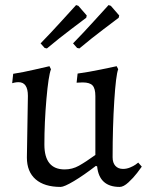

<svg xmlns="http://www.w3.org/2000/svg" viewBox="-20 -725 581 757"><path d="M53 -401Q46 -401 38 -399.5Q30 -398 28 -397L32 -434Q71 -440 116 -450.5Q161 -461 175 -464L181 -452Q171 -426 163 -334Q155 -242 155 -155Q155 -57 235 -57Q265 -57 291 -71.5Q317 -86 356 -114V-346Q356 -376 345 -388Q334 -400 306 -400L282 -399L286 -435Q330 -441 378 -451Q426 -461 440 -464L446 -452Q437 -429 430.5 -327Q424 -225 424 -105Q424 -83 435 -71Q446 -59 465 -59Q479 -59 492.5 -64.5Q506 -70 514.5 -76Q523 -82 525 -84L539 -68Q535 -62 520.5 -43Q506 -24 486.5 -6Q467 12 452 12Q371 12 363 -69L358 -71Q310 -34 271.5 -11Q233 12 219 12Q155 12 120.5 -18Q86 -48 86 -104L90 -347Q90 -401 53 -401ZM165 -534 156 -536 140 -554Q181 -596 224 -643.5Q267 -691 280 -705L289 -702L322 -664L320 -655Q307 -645 260.5 -610Q214 -575 165 -534ZM293 -534 284 -536 268 -554Q309 -596 352 -643.5Q395 -691 408 -705L417 -702L450 -664L448 -655Q435 -645 388.5 -610Q342 -575 293 -534Z"/></svg>

Font: Sahitya
Style: Regular
Weight: 400
Designer: Juan Pablo del Peral
Foundry: Juan Pablo del Peral (http://www.huertatipografica.com)
Version: Version 1.001;PS 001.000;hotconv 1.0.70;makeotf.lib2.5.58329